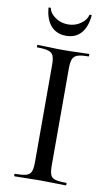

<svg xmlns="http://www.w3.org/2000/svg" viewBox="-91 -853 516 899"><g transform="rotate(10 167.5 -403.5)"><path d="M208 -81Q208 -52 213.5 -37Q219 -22 236.5 -17Q254 -12 289 -12Q291 -12 291 -6Q291 0 289 0Q264 0 233.5 -1Q203 -2 167 -2Q132 -2 101 -1Q70 0 45 0Q43 0 43 -6Q43 -12 45 -12Q80 -12 98 -17Q116 -22 122 -37Q128 -52 128 -81V-544Q128 -573 122 -587.5Q116 -602 98 -607.5Q80 -613 45 -613Q43 -613 43 -619Q43 -625 45 -625Q70 -625 101 -623.5Q132 -622 167 -622Q203 -622 234 -623.5Q265 -625 289 -625Q291 -625 291 -619Q291 -613 289 -613Q254 -613 237 -607Q220 -601 214 -586Q208 -571 208 -542ZM168 -690Q123 -690 96.5 -719.5Q70 -749 65 -803Q64 -807 69.5 -807Q75 -807 76 -805Q80 -782 106.5 -763Q133 -744 168 -744Q202 -744 228.5 -763Q255 -782 259 -805Q260 -807 265.5 -807Q271 -807 270 -803Q265 -749 239 -719.5Q213 -690 168 -690Z"/></g></svg>

Font: Cormorant Medium
Style: Regular
Weight: 500
Designer: Christian Thalmann (Catharsis Fonts)
Foundry: Catharsis Fonts
Version: Version 4.000